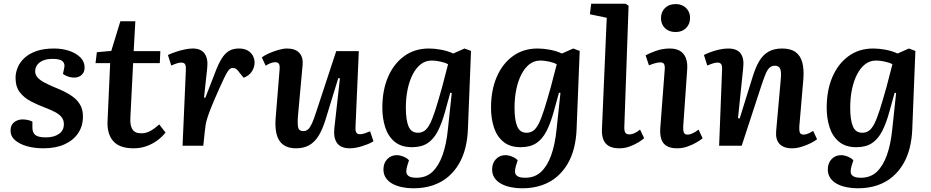

<svg xmlns="http://www.w3.org/2000/svg" viewBox="-20 -787 5028 1037"><path d="M229 -45Q271 -45 298 -63.5Q325 -82 325 -116Q325 -139 312.5 -154.5Q300 -170 277 -182Q254 -194 222 -206Q183 -221 147 -239.5Q111 -258 87.5 -288Q64 -318 64 -367Q64 -393 75 -421Q86 -449 110.5 -472.5Q135 -496 175 -510.5Q215 -525 272 -525Q316 -525 353.5 -512.5Q391 -500 414 -477Q437 -454 437 -422Q437 -397 421 -382.5Q405 -368 382 -368Q362 -368 345 -374.5Q328 -381 320 -388L326 -416Q333 -441 319 -455Q305 -469 265 -469Q232 -469 211 -459.5Q190 -450 180 -435Q170 -420 170 -402Q170 -383 183 -368.5Q196 -354 218.5 -342Q241 -330 269 -318Q299 -306 327 -292.5Q355 -279 378 -261Q401 -243 414.5 -218Q428 -193 428 -158Q428 -106 402 -67.5Q376 -29 328.5 -7.5Q281 14 215 14Q165 14 125 2.5Q85 -9 61 -30Q37 -51 37 -81Q37 -112 56.5 -127Q76 -142 102 -142Q117 -142 132 -138.5Q147 -135 155 -130V-98Q155 -71 170.5 -58Q186 -45 229 -45Z M503 -505 581 -512 630 -672H711L702 -511H846L843 -446H699L684 -149Q682 -109 695.5 -88Q709 -67 743 -67Q770 -67 793.5 -80.5Q817 -94 840 -115L874 -71Q856 -48 829.5 -28.5Q803 -9 771 2.5Q739 14 701 14Q625 14 591 -25.5Q557 -65 561 -135L575 -446H496Z M984 -411Q985 -429 980 -439Q975 -449 959 -449Q949 -449 936 -445Q923 -441 905 -433L887 -490Q906 -499 930 -507Q954 -515 978 -520Q1002 -525 1021 -525Q1066 -525 1085.5 -497Q1105 -469 1099 -418L1082 -260L1089 -259L1141 -393Q1158 -439 1176 -468.5Q1194 -498 1216 -511.5Q1238 -525 1270 -525Q1299 -525 1318 -514Q1337 -503 1346 -485.5Q1355 -468 1355 -449Q1355 -425 1341 -402Q1327 -379 1296 -367L1274 -394Q1263 -410 1255 -415Q1247 -420 1237 -420Q1230 -420 1223.5 -416Q1217 -412 1209.5 -400.5Q1202 -389 1191.5 -367.5Q1181 -346 1165 -310Q1139 -252 1124 -215Q1109 -178 1101.5 -155Q1094 -132 1091 -114.5Q1088 -97 1086 -76L1078 0H966Z M1394 -477Q1410 -489 1434 -499.5Q1458 -510 1484 -517.5Q1510 -525 1530 -525Q1575 -525 1597 -501Q1619 -477 1614 -432L1589 -157Q1586 -114 1591 -96.5Q1596 -79 1618 -79Q1633 -79 1643.5 -88Q1654 -97 1664.5 -119.5Q1675 -142 1688 -183L1796 -511H1918L1900 -100Q1899 -80 1904.5 -71Q1910 -62 1924 -62Q1936 -62 1950.5 -67Q1965 -72 1979 -78L1997 -24Q1985 -16 1969 -9.5Q1953 -3 1935.5 2.5Q1918 8 1901 11Q1884 14 1870 14Q1820 14 1800 -15Q1780 -44 1786 -96L1816 -364L1807 -365L1737 -137Q1721 -86 1700 -52.5Q1679 -19 1649.5 -2.5Q1620 14 1579 14Q1517 14 1489.5 -26.5Q1462 -67 1469 -152L1490 -410Q1492 -435 1486 -443Q1480 -451 1466 -451Q1455 -451 1441.5 -446Q1428 -441 1415 -432Z M2420 -285 2412 -286 2384 -185Q2367 -122 2344.5 -78.5Q2322 -35 2289 -13.5Q2256 8 2205 8Q2147 8 2111.5 -21.5Q2076 -51 2060.5 -99.5Q2045 -148 2045 -205Q2045 -299 2075.5 -370.5Q2106 -442 2162.5 -483.5Q2219 -525 2297 -525Q2327 -525 2362.5 -518.5Q2398 -512 2428 -498L2489 -525L2524 -512L2507 -85Q2505 -36 2493.5 11Q2482 58 2459 97.5Q2436 137 2401.5 167Q2367 197 2319.5 213.5Q2272 230 2212 230Q2181 230 2152 224Q2123 218 2100.5 206Q2078 194 2064.5 174.5Q2051 155 2051 128Q2051 94 2071.5 72.5Q2092 51 2123 51Q2134 51 2146.5 54.5Q2159 58 2171 64.5Q2183 71 2189 79L2180 107Q2174 126 2174.5 141Q2175 156 2188 164.5Q2201 173 2230 173Q2282 173 2316 140.5Q2350 108 2370.5 50Q2391 -8 2399 -88ZM2237 -70Q2257 -70 2272.5 -80.5Q2288 -91 2302 -118Q2316 -145 2331.5 -193.5Q2347 -242 2368 -317L2400 -440Q2384 -449 2358 -454.5Q2332 -460 2312 -460Q2278 -460 2252.5 -440Q2227 -420 2209 -385Q2191 -350 2181.5 -304Q2172 -258 2172 -205Q2172 -139 2186.5 -104.5Q2201 -70 2237 -70Z M3007 -285 2999 -286 2971 -185Q2954 -122 2931.5 -78.5Q2909 -35 2876 -13.5Q2843 8 2792 8Q2734 8 2698.5 -21.5Q2663 -51 2647.5 -99.5Q2632 -148 2632 -205Q2632 -299 2662.5 -370.5Q2693 -442 2749.5 -483.5Q2806 -525 2884 -525Q2914 -525 2949.5 -518.5Q2985 -512 3015 -498L3076 -525L3111 -512L3094 -85Q3092 -36 3080.5 11Q3069 58 3046 97.5Q3023 137 2988.5 167Q2954 197 2906.5 213.5Q2859 230 2799 230Q2768 230 2739 224Q2710 218 2687.5 206Q2665 194 2651.5 174.5Q2638 155 2638 128Q2638 94 2658.5 72.5Q2679 51 2710 51Q2721 51 2733.5 54.5Q2746 58 2758 64.5Q2770 71 2776 79L2767 107Q2761 126 2761.5 141Q2762 156 2775 164.5Q2788 173 2817 173Q2869 173 2903 140.5Q2937 108 2957.5 50Q2978 -8 2986 -88ZM2824 -70Q2844 -70 2859.5 -80.5Q2875 -91 2889 -118Q2903 -145 2918.5 -193.5Q2934 -242 2955 -317L2987 -440Q2971 -449 2945 -454.5Q2919 -460 2899 -460Q2865 -460 2839.5 -440Q2814 -420 2796 -385Q2778 -350 2768.5 -304Q2759 -258 2759 -205Q2759 -139 2773.5 -104.5Q2788 -70 2824 -70Z M3257 -691 3166 -710 3173 -767H3359L3375 -756L3352 -103Q3351 -83 3356.5 -72Q3362 -61 3380 -61Q3392 -61 3406.5 -67.5Q3421 -74 3437 -87L3459 -41Q3449 -31 3428.5 -18.5Q3408 -6 3381.5 4Q3355 14 3325 14Q3290 14 3269 2Q3248 -10 3239 -32.5Q3230 -55 3231 -87Z M3570 -409Q3572 -431 3567 -440.5Q3562 -450 3546 -450Q3534 -450 3519.5 -446Q3505 -442 3485 -434L3467 -488Q3486 -499 3522 -512Q3558 -525 3598 -525Q3630 -525 3652 -512.5Q3674 -500 3684.5 -473Q3695 -446 3691 -404L3670 -103Q3669 -82 3673.5 -71Q3678 -60 3694 -60Q3706 -60 3721 -67Q3736 -74 3753 -87L3775 -40Q3763 -30 3741.5 -17.5Q3720 -5 3693 4.5Q3666 14 3637 14Q3601 14 3580 1Q3559 -12 3551.5 -36.5Q3544 -61 3546 -93ZM3550 -689Q3550 -722 3571.5 -743.5Q3593 -765 3629 -765Q3652 -765 3669.5 -755.5Q3687 -746 3697 -729Q3707 -712 3707 -690Q3707 -657 3685.5 -635.5Q3664 -614 3629 -614Q3593 -614 3571.5 -635Q3550 -656 3550 -689Z M4393 -35Q4381 -25 4358 -13.5Q4335 -2 4308.5 6Q4282 14 4258 14Q4212 14 4190 -10Q4168 -34 4172 -79L4197 -359Q4201 -400 4193.5 -416Q4186 -432 4166 -432Q4148 -432 4136.5 -421.5Q4125 -411 4115.5 -388.5Q4106 -366 4093 -327L3986 0H3864L3880 -412Q3881 -432 3875 -440.5Q3869 -449 3855 -449Q3845 -449 3832 -445Q3819 -441 3800 -433L3782 -490Q3793 -496 3815 -504.5Q3837 -513 3863 -519Q3889 -525 3913 -525Q3960 -525 3980 -498.5Q4000 -472 3994 -420L3966 -149L3975 -147L4045 -372Q4061 -424 4081 -457.5Q4101 -491 4131 -508Q4161 -525 4204 -525Q4250 -525 4276.5 -506Q4303 -487 4313 -450.5Q4323 -414 4319 -360L4297 -103Q4296 -80 4300.5 -70Q4305 -60 4321 -60Q4332 -60 4346 -66Q4360 -72 4372 -80Z M4820 -285 4812 -286 4784 -185Q4767 -122 4744.5 -78.5Q4722 -35 4689 -13.5Q4656 8 4605 8Q4547 8 4511.5 -21.5Q4476 -51 4460.5 -99.5Q4445 -148 4445 -205Q4445 -299 4475.5 -370.5Q4506 -442 4562.5 -483.5Q4619 -525 4697 -525Q4727 -525 4762.5 -518.5Q4798 -512 4828 -498L4889 -525L4924 -512L4907 -85Q4905 -36 4893.5 11Q4882 58 4859 97.5Q4836 137 4801.5 167Q4767 197 4719.5 213.5Q4672 230 4612 230Q4581 230 4552 224Q4523 218 4500.5 206Q4478 194 4464.5 174.5Q4451 155 4451 128Q4451 94 4471.5 72.5Q4492 51 4523 51Q4534 51 4546.5 54.5Q4559 58 4571 64.5Q4583 71 4589 79L4580 107Q4574 126 4574.5 141Q4575 156 4588 164.5Q4601 173 4630 173Q4682 173 4716 140.5Q4750 108 4770.5 50Q4791 -8 4799 -88ZM4637 -70Q4657 -70 4672.5 -80.5Q4688 -91 4702 -118Q4716 -145 4731.5 -193.5Q4747 -242 4768 -317L4800 -440Q4784 -449 4758 -454.5Q4732 -460 4712 -460Q4678 -460 4652.5 -440Q4627 -420 4609 -385Q4591 -350 4581.5 -304Q4572 -258 4572 -205Q4572 -139 4586.5 -104.5Q4601 -70 4637 -70Z"/></svg>

Font: Literata 18pt SemiBold
Style: Italic
Weight: 600
Italic angle: -2°
Designer: Latin by Veronika Burian and Jose Scaglione. Greek by Irene Vlachou. Cyrillic by Vera Evstafieva
Foundry: TypeTogether
Version: Version 3.103;gftools[0.9.29]